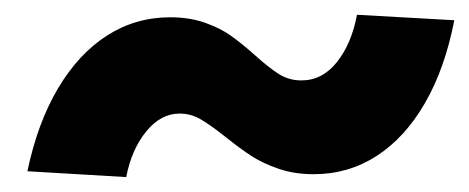

<svg xmlns="http://www.w3.org/2000/svg" viewBox="-20 -438 635 260"><path d="M210.4 -414.6Q236.8 -414.6 257.6 -407.2Q278.3 -399.9 292.7 -389.6Q307.1 -379.4 325.2 -363.3Q344.7 -345.7 358.2 -337.4Q371.6 -329.1 388.2 -329.1Q416.5 -329.1 436.3 -354Q456.1 -378.9 463.4 -418L595.2 -410.6Q582.5 -345.2 555.4 -298.3Q528.3 -251.5 490 -226.8Q451.7 -202.1 404.8 -202.1Q378.4 -202.1 357.2 -209.5Q335.9 -216.8 320.8 -226.6Q305.7 -236.3 285.6 -252.4Q264.6 -269 251.5 -276.6Q238.3 -284.2 223.1 -284.2Q197.8 -284.2 178 -260Q158.2 -235.8 150.9 -198.2L17.1 -206.1Q30.8 -271.5 58.6 -318.4Q86.4 -365.2 125 -389.9Q163.6 -414.6 210.4 -414.6Z"/></svg>

Font: Reddit Sans Chocolate ExBold
Style: Italic
Weight: 800
Italic angle: -11.25°
Designer: Stephen Hutchings
Version: Version 1.013